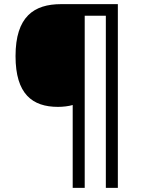

<svg xmlns="http://www.w3.org/2000/svg" viewBox="-20 -780 695 927"><path d="M549 127V-760H275C144 -760 55 -700 55 -509C55 -326 136 -264 260 -264C283 -264 311 -267 331 -273V127H389V-704H491V127Z"/></svg>

Font: Noto Sans Tifinagh Agraw Imazighen
Style: Regular
Weight: 400
Designer: JamraPatel
Foundry: JamraPatel LLC
Version: Version 2.006